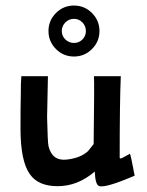

<svg xmlns="http://www.w3.org/2000/svg" viewBox="-20 -663 530 693"><path d="M312 -616Q339 -589 339 -551Q339 -513 312 -486Q285 -459 247 -459Q209 -459 182 -486Q155 -513 155 -551Q155 -589 182 -616Q209 -643 247 -643Q285 -643 312 -616ZM277.5 -520.5Q290 -533 290 -551Q290 -569 277.5 -582Q265 -595 247 -595Q229 -595 216 -582Q203 -569 203 -551Q203 -533 216 -520.5Q229 -508 247 -508Q265 -508 277.5 -520.5ZM466 -29Q364 15 339 9Q324 6 322 -44Q261 9 188 9Q118 9 88 -34Q54 -81 54 -199Q54 -280 55 -315Q55 -368 57 -388H153Q150 -259 150 -240Q152 -149 155 -136Q168 -81 221 -87Q272 -93 298 -118Q303 -124 318 -143Q321 -367 319 -388H416Q412 -296 412 -93Q414 -91 415 -91Q419 -91 433.5 -99.5Q448 -108 449 -108Q452 -104 466 -29Z"/></svg>

Font: GFS Neohellenic Rg
Style: Bold
Weight: 700
Designer: Designed by Takis Katsoulidis and George D. Matthiopoulos.
Foundry: Designed by Takis Katsoulidis and George D. Matthiopoulos.
Version: Version 1.0